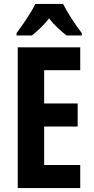

<svg xmlns="http://www.w3.org/2000/svg" viewBox="-20 -954 475 974"><path d="M300 -934H159C142 -896 94 -826 64 -786V-774H142C162 -791 201 -823 229 -861C256 -824 294 -794 317 -774H395V-786C357 -836 322 -890 300 -934ZM387 0V-117H204V-312H374V-429H204V-598H387V-714H70V0Z"/></svg>

Font: Noto Sans Gurmukhi UI ExtraCondensed
Style: Bold
Weight: 700
Width: 2
Designer: Jelle Bosma - Monotype Design Team
Foundry: Monotype Imaging Inc.
Version: Version 2.004